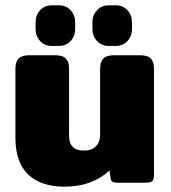

<svg xmlns="http://www.w3.org/2000/svg" viewBox="-20 -688 643 723"><path d="M114 -579V-604Q114 -631 131 -649.5Q148 -668 175 -668H202Q229 -668 246 -649.5Q263 -631 263 -604V-579Q263 -552 246 -533.5Q229 -515 202 -515H175Q148 -515 131 -533.5Q114 -552 114 -579ZM328 -579V-604Q328 -631 345.5 -649.5Q363 -668 389 -668H416Q443 -668 460 -649.5Q477 -631 477 -604V-579Q477 -552 460 -533.5Q443 -515 416 -515H389Q363 -515 345.5 -533.5Q328 -552 328 -579ZM38 -170V-429Q38 -455 50 -467.5Q62 -480 90 -480H187Q216 -480 228 -467.5Q240 -455 240 -429V-178Q240 -121 295 -121Q325 -121 341 -137Q357 -153 357 -182V-429Q357 -455 369 -467.5Q381 -480 410 -480H507Q536 -480 548 -467.5Q560 -455 560 -429V-31Q560 -12 553.5 -6Q547 0 526 0H423Q411 0 404.5 -3Q398 -6 397 -15L392 -46Q363 -18 320 -1.5Q277 15 222 15Q135 15 86.5 -30.5Q38 -76 38 -170Z"/></svg>

Font: Mitr SemiBold
Style: Regular
Weight: 600
Designer: Thanarat Vachiruckul
Foundry: Cadson Demak
Version: Version 1.002